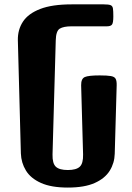

<svg xmlns="http://www.w3.org/2000/svg" viewBox="-20 -845 599 871"><path d="M287.6 5.9Q212.4 5.9 165.8 -15.1Q119.1 -36.1 97.7 -71.3Q76.2 -106.4 74.7 -148.9L61 -662.6Q60.1 -710 84 -746.6Q107.9 -783.2 162.1 -804.2Q216.3 -825.2 305.2 -825.2H450.7Q473.1 -825.2 481.9 -821.5Q490.7 -817.9 492.4 -806.2Q494.1 -794.4 494.1 -770.5Q494.1 -741.2 488 -733.4Q481.9 -725.6 464.8 -725.6H304.7Q268.6 -725.6 251.2 -715.1Q233.9 -704.6 232.9 -661.6L218.3 -144.5Q217.3 -103.5 233.4 -88.6Q249.5 -73.7 287.6 -73.7Q325.7 -73.7 341.8 -88.6Q357.9 -103.5 356.9 -144.5L348.1 -458Q347.7 -487.8 364.5 -495.4Q381.3 -502.9 432.1 -502.9Q466.3 -502.9 482.9 -500Q499.5 -497.1 504.6 -487.5Q509.8 -478 509.3 -458L500.5 -147.9Q499.5 -105.5 477.8 -70.6Q456.1 -35.6 409.7 -14.9Q363.3 5.9 287.6 5.9Z"/></svg>

Font: Denk One
Style: Regular
Weight: 400
Designer: Irina Smirnova, Eben Sorkin
Foundry: Sorkin Type Co.f
Version: Version 1.004; ttfautohint (v1.8.4.7-5d5b);gftools[0.9.23]